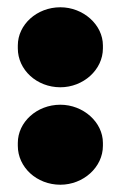

<svg xmlns="http://www.w3.org/2000/svg" viewBox="-20 -491 332 528"><path d="M146 -251C209 -251 263 -299 263 -358V-366C263 -423 209 -471 146 -471C81 -471 29 -423 29 -366V-358C29 -299 81 -251 146 -251ZM146 17C209 17 263 -31 263 -90V-98C263 -155 209 -203 146 -203C81 -203 29 -155 29 -98V-90C29 -31 81 17 146 17Z"/></svg>

Font: Fixel Display Black
Style: Regular
Weight: 900
Designer: AlfaBravo + MacPaw
Foundry: Kyrylo Tkachov, Marchela Mozhyna, Serhii Makarenko, Maria Weinstein, Zakhar Kryvoshyya
Version: Version 1.211